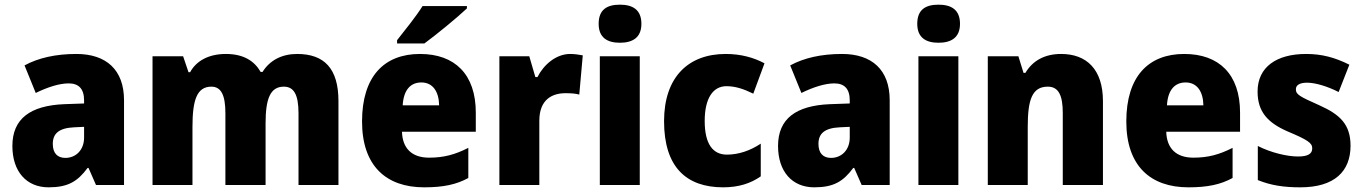

<svg xmlns="http://www.w3.org/2000/svg" viewBox="-20 -792 5837 822"><path d="M307 -561C218 -561 144 -544 85 -512L133 -394C184 -419 234 -435 274 -435C316 -435 340 -413 340 -362V-349L255 -346C110 -340 33 -284 33 -167C33 -58 93 10 188 10C271 10 312 -15 355 -73H359L391 0H511V-363C511 -493 435 -561 307 -561ZM298 -247 340 -249V-203C340 -150 305 -116 260 -116C227 -116 206 -135 206 -176C206 -220 232 -244 298 -247Z M1252 -561C1187 -561 1135 -534 1104 -484H1096C1069 -531 1023 -561 947 -561C873 -561 820 -531 794 -483H787L764 -551H633V0H804V-248C804 -362 822 -421 885 -421C926 -421 945 -386 945 -307V0H1117V-264C1117 -367 1136 -421 1195 -421C1237 -421 1258 -389 1258 -307V0H1429V-359C1429 -499 1368 -561 1252 -561Z M1979 -756V-766H1789C1761 -721 1713 -662 1680 -620V-606H1797C1849 -644 1940 -719 1979 -756ZM1778 -561C1625 -561 1530 -465 1530 -272C1530 -82 1633 10 1796 10C1878 10 1934 -2 1985 -30V-159C1928 -130 1880 -117 1817 -117C1742 -117 1703 -158 1701 -228H2017V-310C2017 -474 1927 -561 1778 -561ZM1784 -439C1833 -439 1859 -400 1860 -341H1704C1708 -409 1739 -439 1784 -439Z M2421 -561C2360 -561 2307 -514 2281 -462H2272L2246 -551H2118V0H2289V-275C2289 -367 2345 -393 2401 -393C2430 -393 2446 -391 2460 -387L2475 -555C2460 -558 2439 -561 2421 -561Z M2634 -772C2580 -772 2543 -752 2543 -690C2543 -630 2581 -609 2634 -609C2687 -609 2726 -630 2726 -690C2726 -751 2688 -772 2634 -772ZM2719 -551H2548V0H2719Z M3076 10C3143 10 3194 -7 3237 -37V-177C3192 -147 3142 -130 3092 -130C3033 -130 2997 -174 2997 -274C2997 -372 3033 -423 3090 -423C3129 -423 3164 -411 3205 -391L3253 -521C3206 -546 3151 -561 3087 -561C2926 -561 2823 -461 2823 -273C2823 -77 2918 10 3076 10Z M3585 -561C3496 -561 3422 -544 3363 -512L3411 -394C3462 -419 3512 -435 3552 -435C3594 -435 3618 -413 3618 -362V-349L3533 -346C3388 -340 3311 -284 3311 -167C3311 -58 3371 10 3466 10C3549 10 3590 -15 3633 -73H3637L3669 0H3789V-363C3789 -493 3713 -561 3585 -561ZM3576 -247 3618 -249V-203C3618 -150 3583 -116 3538 -116C3505 -116 3484 -135 3484 -176C3484 -220 3510 -244 3576 -247Z M3998 -772C3944 -772 3907 -752 3907 -690C3907 -630 3945 -609 3998 -609C4051 -609 4090 -630 4090 -690C4090 -751 4052 -772 3998 -772ZM4083 -551H3912V0H4083Z M4523 -561C4452 -561 4401 -532 4370 -480H4362L4340 -551H4209V0H4380V-249C4380 -366 4399 -421 4466 -421C4513 -421 4530 -382 4530 -308V0H4702V-359C4702 -496 4631 -561 4523 -561Z M5050 -561C4897 -561 4802 -465 4802 -272C4802 -82 4905 10 5068 10C5150 10 5206 -2 5257 -30V-159C5200 -130 5152 -117 5089 -117C5014 -117 4975 -158 4973 -228H5289V-310C5289 -474 5199 -561 5050 -561ZM5056 -439C5105 -439 5131 -400 5132 -341H4976C4980 -409 5011 -439 5056 -439Z M5762 -168C5762 -260 5716 -302 5629 -341C5544 -379 5528 -387 5528 -410C5528 -428 5545 -438 5576 -438C5612 -438 5664 -422 5711 -398L5757 -515C5695 -546 5639 -561 5572 -561C5445 -561 5364 -505 5364 -400C5364 -314 5407 -267 5491 -230C5579 -193 5598 -180 5598 -157C5598 -133 5579 -122 5537 -122C5491 -122 5422 -138 5365 -167V-21C5422 2 5477 10 5547 10C5694 10 5762 -59 5762 -168Z"/></svg>

Font: Noto Sans Bengali SemiCondensed ExtraBold
Style: Regular
Weight: 800
Width: 4
Designer: Joana Ranito - Universal Thirst; Jelle Bosma - Monotype Design Team
Foundry: Universal Thirst ehf.
Version: Version 3.000